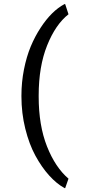

<svg xmlns="http://www.w3.org/2000/svg" viewBox="-20 -739 441 962"><path d="M87.4 -255.9V-260.3Q87.4 -327.1 100.1 -391.1Q112.8 -455.1 134 -506.1Q155.3 -557.1 183.6 -600.1Q238.3 -684.1 303.7 -718.8L306.6 -718.3L323.2 -667.5Q258.3 -616.7 216.1 -511.2Q173.8 -405.8 173.8 -260.7V-254.9Q173.8 -110.4 215.6 -5.1Q257.3 100.1 323.2 156.2L306.6 203.6H303.7Q264.2 182.1 226.6 140.6Q189 99.1 157.5 41.3Q126 -16.6 106.7 -94.2Q87.4 -171.9 87.4 -255.9Z"/></svg>

Font: Yantramanav
Style: Regular
Weight: 400
Version: Version 1.000;PS 1.0;hotconv 1.0.72;makeotf.lib2.5.5900; ttf